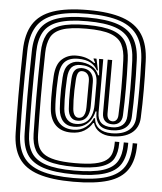

<svg xmlns="http://www.w3.org/2000/svg" viewBox="-60 -812 865 1026"><g transform="rotate(5 372.0 -299.5)"><path d="M371.2 161Q255.2 161 183.2 137.2Q111.2 113.5 77.5 62Q43.8 10.5 42.2 -73Q41.2 -123 40.5 -171.1Q39.8 -219.2 39.6 -270.8Q39.5 -322.2 40.1 -382.1Q40.8 -442 42.2 -515Q43.8 -602.5 77.5 -656.5Q111.2 -710.5 183.2 -735.2Q255.2 -760 371.2 -760Q485.2 -760 557 -735.1Q628.8 -710.2 663.5 -656.1Q698.2 -602 701.2 -514Q702.8 -473.2 703.5 -434.6Q704.2 -396 704.2 -358.8Q704.2 -321.5 703.5 -284.9Q702.8 -248.2 701.2 -211Q699 -157 660.4 -128Q621.8 -99 552.2 -99Q516.5 -99 490.1 -115.2Q463.8 -131.5 455 -161H450Q434.5 -134 406.6 -117Q378.8 -100 336.8 -100Q284.2 -100 253.6 -130.2Q223 -160.5 218.2 -217Q215.8 -246 215.4 -277.4Q215 -308.8 215.9 -338.4Q216.8 -368 218.2 -392Q222 -456.5 253.4 -484.2Q284.8 -512 329 -512Q358.2 -512 381 -504.9Q403.8 -497.8 427 -481.2H433L422.5 -502.2V-505H438L451.2 -443H445.2Q432 -468.5 406.9 -482.2Q381.8 -496 340 -496Q293 -496 269.2 -471.5Q245.5 -447 242.2 -390.5Q240.2 -359 239.6 -328.4Q239 -297.8 239.6 -270Q240.2 -242.2 242.2 -219Q246.5 -169.2 273.5 -142.6Q300.5 -116 347 -116Q386.2 -116 413.8 -137.2Q441.2 -158.5 452 -187.5H458Q460.5 -152.8 485.2 -133.9Q510 -115 552.2 -115Q610.5 -115 643 -140.1Q675.5 -165.2 677.2 -212Q678.8 -248.8 679.5 -285Q680.2 -321.2 680.2 -358.2Q680.2 -395.2 679.5 -433.8Q678.8 -472.2 677.2 -513.2Q674.5 -593.8 643.5 -643.6Q612.5 -693.5 546.2 -716.8Q480 -740 371.2 -740Q261.2 -740 194.8 -717.1Q128.2 -694.2 98 -644.5Q67.8 -594.8 66.2 -514.5Q64.8 -441.5 64.1 -381.9Q63.5 -322.2 63.6 -270.9Q63.8 -219.5 64.5 -171.5Q65.2 -123.5 66.2 -73.5Q67.8 2.5 98 49.9Q128.2 97.2 194.8 119.1Q261.2 141 371.2 141Q482.2 141 547.8 120.4Q613.2 99.8 641.8 54.5Q670.2 9.2 670.2 -64.5Q670.2 -66.2 670.2 -68Q670.2 -69.8 670.2 -72H694.2Q694.2 -69.8 694.2 -68.2Q694.2 -66.8 694.2 -64.5Q694.2 18 661.6 67.5Q629 117 557.9 139Q486.8 161 371.2 161ZM371.2 121Q267.2 121 206.1 100.8Q145 80.5 118.2 37.5Q91.5 -5.5 90.2 -74Q89.2 -123.8 88.5 -171.6Q87.8 -219.5 87.6 -270.9Q87.5 -322.2 88.1 -381.8Q88.8 -441.2 90.2 -514Q91.5 -586.8 118.2 -632.1Q145 -677.5 206.1 -698.8Q267.2 -720 371.2 -720Q474 -720 534.9 -698.5Q595.8 -677 623.2 -631.1Q650.8 -585.2 653.2 -512.2Q654.8 -472 655.5 -433.9Q656.2 -395.8 656.2 -359Q656.2 -322.2 655.5 -286Q654.8 -249.8 653.2 -213Q651.8 -173.5 625.5 -152.2Q599.2 -131 552.2 -131Q503.2 -131 483.2 -154.9Q463.2 -178.8 463.2 -212.5L463 -223.8H457.5Q453.2 -202 440.6 -180.9Q428 -159.8 405.4 -145.9Q382.8 -132 348.5 -132Q312.2 -132 290.9 -155Q269.5 -178 266 -221Q264.2 -243.8 263.6 -271Q263 -298.2 263.6 -328.2Q264.2 -358.2 266.2 -389Q269 -437.8 290.6 -458.9Q312.2 -480 345 -480Q384.5 -480 414.1 -463.8Q443.8 -447.5 453.8 -417.5H459.8L451.8 -505H474.2V-219Q474.2 -147 552.2 -147Q588 -147 608 -164.4Q628 -181.8 629.2 -214Q630.8 -250.2 631.5 -286.1Q632.2 -322 632.2 -358.6Q632.2 -395.2 631.5 -433.1Q630.8 -471 629.2 -511.5Q627 -577.2 603 -618.9Q579 -660.5 523.5 -680.2Q468 -700 371.2 -700Q273.2 -700 217.6 -680.6Q162 -661.2 138.8 -620.1Q115.5 -579 114.2 -513.8Q112.8 -441 112.1 -381.6Q111.5 -322.2 111.6 -271.1Q111.8 -220 112.5 -172.1Q113.2 -124.2 114.2 -74.5Q115.5 -13.8 138.8 25Q162 63.8 217.6 82.4Q273.2 101 371.2 101Q470.2 101 524.8 83.8Q579.2 66.5 600.8 30Q622.2 -6.5 622.2 -64.5Q622.2 -66.2 622.2 -68Q622.2 -69.8 622.2 -72H646.2Q646.2 -69.8 646.2 -68Q646.2 -66.2 646.2 -64.5Q646.2 1.5 621.2 42.4Q596.2 83.2 536.2 102.1Q476.2 121 371.2 121ZM371.2 81Q279 81 228.8 64Q178.5 47 158.9 12.4Q139.2 -22.2 138.2 -75Q137.2 -124.8 136.5 -172.4Q135.8 -220 135.6 -271.1Q135.5 -322.2 136.1 -381.4Q136.8 -440.5 138.2 -513.2Q139.2 -570.8 159 -607.6Q178.8 -644.5 229 -662.2Q279.2 -680 371.2 -680Q462.2 -680 512.2 -661.9Q562.2 -643.8 582.8 -606.2Q603.2 -568.8 605.2 -510.5Q606.8 -470.5 607.5 -432.9Q608.2 -395.2 608.2 -358.9Q608.2 -322.5 607.5 -286.8Q606.8 -251 605.2 -215Q604.2 -190 590.5 -176.5Q576.8 -163 552.2 -163Q526.2 -163 512.2 -177.5Q498.2 -192 498.2 -219V-505H522.2V-219Q522.2 -199.8 530 -189.4Q537.8 -179 552.2 -179Q565.5 -179 573.1 -188.6Q580.8 -198.2 581.2 -216Q582.8 -252 583.5 -287.5Q584.2 -323 584.2 -359Q584.2 -395 583.5 -432.5Q582.8 -470 581.2 -509.8Q579.8 -560.2 562.9 -593.6Q546 -627 501.2 -643.5Q456.5 -660 371.2 -660Q284.8 -660 240.1 -643.9Q195.5 -627.8 179.4 -595Q163.2 -562.2 162.2 -512.8Q160.8 -440.2 160.1 -381.2Q159.5 -322.2 159.6 -271.2Q159.8 -220.2 160.5 -172.8Q161.2 -125.2 162.2 -75.5Q162.8 -41.8 171.2 -16.2Q179.8 9.2 201.9 26.4Q224 43.5 265 52.2Q306 61 371.2 61Q437.5 61 477.8 53Q518 45 538.9 29.2Q559.8 13.5 567 -10Q574.2 -33.5 574.2 -64.5Q574.2 -66.2 574.2 -68Q574.2 -69.8 574.2 -72H598.2Q598.2 -69.8 598.2 -68Q598.2 -66.2 598.2 -64.5Q598.2 -14.8 580.4 17.5Q562.5 49.8 513.5 65.4Q464.5 81 371.2 81ZM358.8 -148Q388.2 -148 408.4 -161.2Q428.5 -174.5 438.9 -199.8Q449.2 -225 449.2 -261.2V-374.8Q449.2 -418 425.8 -441Q402.2 -464 356.8 -464Q324.5 -464 308.5 -446.4Q292.5 -428.8 290 -387.8Q288.2 -356.8 287.6 -327Q287 -297.2 287.6 -270.9Q288.2 -244.5 290 -223Q293 -186.8 310.8 -167.4Q328.5 -148 358.8 -148ZM365 -166Q342.8 -166 329.5 -181.2Q316.2 -196.5 314 -225Q312.2 -246.2 311.6 -272.1Q311 -298 311.6 -327Q312.2 -356 314 -386.2Q315.8 -414.5 324.2 -427.5Q332.8 -440.5 343.8 -444.2Q354.8 -448 363.8 -448Q385 -448 399.6 -439.8Q414.2 -431.5 421.9 -415.6Q429.5 -399.8 429.5 -377V-251Q429.5 -223.8 422.1 -204.8Q414.8 -185.8 400.4 -175.9Q386 -166 365 -166ZM370.2 -182Q382.5 -182 390.6 -188.9Q398.8 -195.8 403 -209.1Q407.2 -222.5 407.2 -241.8L407.8 -380.8Q408 -405.5 396.8 -418.8Q385.5 -432 367.2 -432Q353.5 -432 346.8 -421Q340 -410 338 -384.8Q335.8 -355.2 335.1 -326.9Q334.5 -298.5 335.2 -273.1Q336 -247.8 337.8 -227.2Q339.8 -205.2 348.1 -193.6Q356.5 -182 370.2 -182Z"/></g></svg>

Font: Big Shoulders Inline Text Thin Black
Style: Regular
Weight: 900
Version: Version 2.002